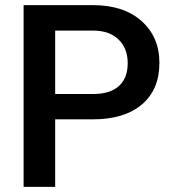

<svg xmlns="http://www.w3.org/2000/svg" viewBox="-20 -731 679 751"><path d="M195.8 -264.2V0H72.3V-710.9H344.2Q463.4 -710.9 533.4 -648.9Q603.5 -586.9 603.5 -484.9Q603.5 -380.4 534.9 -322.3Q466.3 -264.2 342.8 -264.2ZM195.8 -363.3H344.2Q410.2 -363.3 444.8 -394.3Q479.5 -425.3 479.5 -483.9Q479.5 -541.5 444.3 -575.9Q409.2 -610.4 347.7 -611.3H195.8Z"/></svg>

Font: Roboto-o Medium
Style: Regular
Weight: 500
Designer: Google
Version: Version 2.134; 2016; ttfautohint (v1.6)